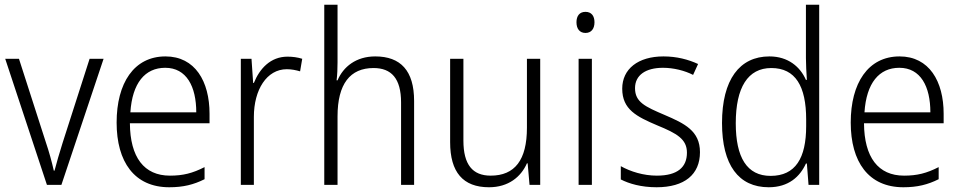

<svg xmlns="http://www.w3.org/2000/svg" viewBox="-20 -831 4052 810"><path d="M178 -51H239L417 -583H358L244 -228C231 -186 218 -143 210 -111H207C199 -147 187 -191 173 -232L60 -583H2Z M678 -593C545 -593 472 -480 472 -314C472 -148 547 -41 694 -41C753 -41 797 -52 843 -75V-126C792 -100 752 -90 697 -90C588 -90 529 -167 528 -311H864V-351C864 -488 803 -593 678 -593ZM677 -545C767 -545 808 -466 808 -357H530C538 -481 592 -545 677 -545Z M1193 -592C1121 -592 1075 -541 1051 -481H1048L1041 -583H996V-51H1051V-338C1051 -452 1105 -539 1190 -539C1210 -539 1229 -535 1246 -530L1255 -583C1236 -589 1215 -592 1193 -592Z M1404 -568V-811H1348V-51H1404V-340C1404 -477 1457 -544 1556 -544C1631 -544 1672 -500 1672 -399V-51H1727V-405C1727 -533 1670 -593 1563 -593C1482 -593 1428 -549 1404 -492H1400C1403 -517 1404 -540 1404 -568Z M2259 -583H2203V-292C2203 -156 2152 -90 2050 -90C1974 -90 1935 -136 1935 -238V-583H1879V-231C1879 -105 1933 -41 2043 -41C2125 -41 2178 -85 2203 -142H2206L2214 -51H2259Z M2450 -781C2425 -781 2412 -764 2412 -737C2412 -709 2426 -692 2450 -692C2474 -692 2488 -709 2488 -737C2488 -764 2475 -781 2450 -781ZM2477 -583H2421V-51H2477Z M2933 -189C2933 -279 2868 -310 2784 -346C2702 -381 2659 -400 2659 -459C2659 -514 2704 -545 2777 -545C2822 -545 2869 -533 2904 -515L2925 -561C2884 -580 2835 -593 2779 -593C2672 -593 2605 -540 2605 -457C2605 -369 2666 -339 2753 -302C2836 -268 2878 -244 2878 -187C2878 -126 2839 -90 2751 -90C2695 -90 2640 -107 2599 -130V-74C2634 -56 2685 -41 2750 -41C2868 -41 2933 -95 2933 -189Z M3223 -41C3307 -41 3355 -86 3380 -141H3384L3391 -51H3436V-811H3380V-586C3380 -559 3382 -524 3384 -494H3380C3356 -549 3305 -593 3226 -593C3100 -593 3026 -495 3026 -312C3026 -135 3096 -41 3223 -41ZM3231 -89C3131 -89 3084 -167 3084 -311C3084 -462 3135 -544 3234 -544C3336 -544 3381 -467 3381 -327V-299C3381 -164 3336 -89 3231 -89Z M3775 -593C3642 -593 3569 -480 3569 -314C3569 -148 3644 -41 3791 -41C3850 -41 3894 -52 3940 -75V-126C3889 -100 3849 -90 3794 -90C3685 -90 3626 -167 3625 -311H3961V-351C3961 -488 3900 -593 3775 -593ZM3774 -545C3864 -545 3905 -466 3905 -357H3627C3635 -481 3689 -545 3774 -545Z"/></svg>

Font: Noto Sans Tamil UI SemiCondensed Light
Style: Regular
Weight: 300
Width: 4
Designer: Jelle Bosma - Monotype Design Team
Foundry: Monotype Imaging Inc.
Version: Version 2.004